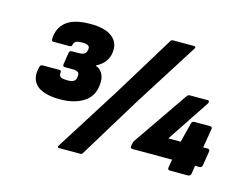

<svg xmlns="http://www.w3.org/2000/svg" viewBox="-100 -853 1342 1051"><g transform="rotate(15 571.5 -327.5)"><path d="M242 -221Q186 -221 147 -236Q108 -251 92.5 -282.5Q77 -314 89 -362Q93 -376 105 -376H199Q213 -376 210 -362Q208 -343 220.5 -337.5Q233 -332 256 -332Q280 -332 292 -339Q304 -346 305 -360L306 -368Q309 -383 300 -390.5Q291 -398 272 -398H226Q211 -398 214 -413L224 -477Q226 -492 240 -492H274Q300 -492 310 -499Q320 -506 323 -521L324 -527Q326 -540 316 -546.5Q306 -553 283 -553Q258 -553 247.5 -547.5Q237 -542 235 -531Q233 -516 220 -516H129Q118 -516 118 -528Q119 -592 163.5 -627.5Q208 -663 300 -663Q379 -663 418.5 -635Q458 -607 458 -561Q458 -523 440 -496Q422 -469 387 -451V-449Q411 -441 423.5 -420.5Q436 -400 436 -373Q436 -296 383 -258.5Q330 -221 242 -221ZM309 38Q297 38 303 26L535 -341L746 -686Q750 -693 758 -693H879Q884 -693 886 -689.5Q888 -686 885 -681L655 -318L442 31Q439 38 429 38ZM927 0Q913 0 915 -14L923 -61H699Q685 -61 687 -76L689 -86Q690 -93 691.5 -97Q693 -101 695 -105L909 -416Q916 -426 925 -426H1026Q1034 -426 1035.5 -420.5Q1037 -415 1033 -409L873 -168H943L971 -278Q974 -292 987 -292H1076Q1090 -292 1088 -278L1070 -170H1096Q1109 -170 1107 -156L1094 -75Q1091 -61 1078 -61H1053L1046 -14Q1045 -8 1040.5 -4Q1036 0 1030 0Z"/></g></svg>

Font: Sofia Sans Black
Style: Italic
Weight: 900
Italic angle: -9°
Version: Version 4.100-B